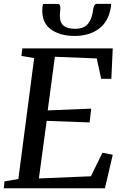

<svg xmlns="http://www.w3.org/2000/svg" viewBox="-25 -1000 657 1020"><path d="M-5 0 -1 -36.5 72.5 -49 156.5 -691.5 88.5 -703 93.5 -743H574L566.5 -581.5H512.5L489 -689.5L266.5 -698.5L228.5 -413.5L459.5 -423L451 -349.5L223 -358L181.5 -52L458 -63.5L519 -188.5L574 -178L532.5 0ZM282 -979Q290.5 -979 293.2 -972.2Q296 -965.5 295.5 -956Q295 -946.5 294 -934.8Q293 -923 293 -914Q292.5 -847 373.5 -847Q421.5 -847 442.8 -874Q464 -901 469 -944Q470.5 -958.5 475 -969Q479.5 -979.5 490 -979.5H565Q565 -975.5 565 -971Q565 -966.5 563.5 -959Q551 -884 499.5 -846.5Q448 -809 370.5 -809Q296.5 -809 248 -842.2Q199.5 -875.5 199.5 -944Q200 -952.5 200.5 -961.2Q201 -970 204 -979Z"/></svg>

Font: Merriweather Text Regular
Style: Italic
Weight: 400
Italic angle: -7.8°
Designer: Eben Sorkin
Foundry: Eben Sorkin
Version: Version 2.100; ttfautohint (v1.7.19-72a1) -l 8 -r 50 -G 200 